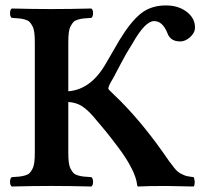

<svg xmlns="http://www.w3.org/2000/svg" viewBox="-20 -678 743 700"><path d="M415 -530.8Q456.1 -598.6 493.2 -628.4Q530.3 -658.2 585 -658.2Q630.4 -658.2 660.6 -635Q690.9 -611.8 690.9 -578.1Q690.9 -558.6 673.3 -542.7Q655.8 -526.9 637.2 -526.9Q601.6 -526.9 590.8 -556.2Q573.2 -601.1 542 -601.1Q509.3 -601.1 463.9 -521Q460 -513.7 451.4 -500.5Q442.9 -487.3 439 -480L418.9 -442.9Q411.6 -429.7 393.1 -394Q375 -364.3 375 -356Q375 -351.6 381.8 -346.2Q386.2 -341.3 399.7 -328.6Q413.1 -315.9 418.9 -310.1Q509.3 -218.8 596.2 -90.8Q613.3 -68.8 616.2 -64.9Q626 -52.2 638.9 -45.2Q651.9 -38.1 660.6 -36.1Q669.4 -34.2 686 -32.2Q688 -29.3 689.9 -17.1Q689.9 -2 686 2Q609.9 0 585 0Q518.1 0 484.9 2Q480 2 480 -3.9Q477.1 -30.3 459.5 -64.9Q441.9 -99.6 412.4 -138.9Q382.8 -178.2 364.5 -200.7Q346.2 -223.1 318.8 -254.9Q297.9 -278.8 277.8 -291.5Q257.8 -304.2 229 -306.2V-122.1Q229 -101.1 230.7 -86.7Q232.4 -72.3 237.5 -62.5Q242.7 -52.7 248 -47.1Q253.4 -41.5 264.6 -38.3Q275.9 -35.2 285.6 -34.2Q295.4 -33.2 313 -32.2Q319.3 -27.8 319.3 -15.1Q319.3 -2.4 313 2Q232.9 0 172.9 0H161.1Q101.1 0 22.9 2Q16.6 -2.4 16.6 -15.1Q16.6 -27.8 22.9 -32.2Q40.5 -33.2 50.3 -34.2Q60.1 -35.2 71.3 -38.3Q82.5 -41.5 87.9 -47.1Q93.3 -52.7 98.4 -62.5Q103.5 -72.3 105.2 -86.7Q106.9 -101.1 106.9 -122.1V-522.9Q106.9 -543.9 105.2 -558.3Q103.5 -572.8 98.4 -582.5Q93.3 -592.3 87.9 -597.9Q82.5 -603.5 71.3 -606.7Q60.1 -609.9 50.3 -610.8Q40.5 -611.8 22.9 -612.8Q16.6 -617.2 16.6 -629.9Q16.6 -642.6 22.9 -647Q101.1 -645 160.2 -645H172.9Q234.9 -645 313 -647Q319.3 -642.6 319.3 -629.9Q319.3 -617.2 313 -612.8Q295.4 -611.8 285.6 -610.8Q275.9 -609.9 264.6 -606.7Q253.4 -603.5 248 -597.9Q242.7 -592.3 237.5 -582.5Q232.4 -572.8 230.7 -558.3Q229 -543.9 229 -522.9V-345.2Q312 -351.6 366.2 -446.8Z"/></svg>

Font: Common Serif SemiBold
Style: Regular
Weight: 600
Designer: Philipp H. Poll, Khaled Hosny
Foundry: Stefan Peev, Context Ltd.
Version: Version 1.026